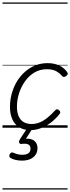

<svg xmlns="http://www.w3.org/2000/svg" viewBox="-20 -1026 564 1542"><path d="M225 19Q170 19 133.5 -4Q97 -27 78.5 -69Q60 -111 60 -167Q60 -234 81.5 -297.5Q103 -361 143 -410.5Q183 -460 238.5 -489.5Q294 -519 362 -519Q418 -519 458.5 -498.5Q499 -478 519 -447Q526 -438 524 -431Q522 -424 511 -415Q502 -408 493 -408Q484 -408 478 -416Q459 -439 431 -454.5Q403 -470 356 -470Q301 -470 257 -444Q213 -418 181.5 -374Q150 -330 133 -276.5Q116 -223 116 -169Q116 -125 129 -94Q142 -63 167.5 -47Q193 -31 231 -30Q269 -30 301.5 -44Q334 -58 364.5 -83.5Q395 -109 424 -141Q432 -150 441 -148Q450 -146 456 -139Q463 -133 464 -125.5Q465 -118 457 -109Q424 -67 385.5 -39Q347 -11 306.5 4Q266 19 225 19ZM156 264Q132 264 106 258.5Q80 253 61 240Q54 234 54.5 225.5Q55 217 60 210Q66 201 72 199Q78 197 86 200Q101 207 119 212Q137 217 160 217Q191 217 208 205Q225 193 225 168Q225 143 207 134Q189 125 153 130Q145 131 141 128.5Q137 126 135 121Q132 114 133 108.5Q134 103 139 94L203 -4H247L176 108L161 94Q200 84 226.5 91Q253 98 267 117Q281 136 281 164Q281 195 265.5 217.5Q250 240 222 252Q194 264 156 264ZM0 486H523V496H0ZM0 -20H523V0H0ZM0 -505H523V-500H0ZM0 -1006H523V-996H0Z"/></svg>

Font: Playwrite CA Guides
Style: Regular
Weight: 400
Designer: Veronika Burian, José Scaglione
Foundry: TypeTogether
Version: Version 1.003